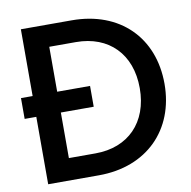

<svg xmlns="http://www.w3.org/2000/svg" viewBox="-82 -827 905 909"><g transform="rotate(-10 370.5 -372.5)"><path d="M77 0H321C552 0 702 -152 702 -373C702 -595 553 -745 321 -745H77V-424H21V-324H77ZM195 -105V-324H353V-424H195V-640H323C481 -640 583 -537 583 -373C583 -209 481 -105 323 -105Z"/></g></svg>

Font: Mluvka SemiBold
Style: Regular
Weight: 600
Designer: Modified by Jiří Krblich, Original typeface by Gumpita Rahayu
Foundry: Gumpita Rahayu & Jiří Krblich
Version: Version 2.000;Glyphs 3.1.1 (3134)